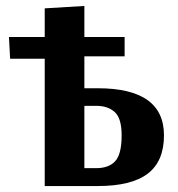

<svg xmlns="http://www.w3.org/2000/svg" viewBox="-20 -624 597 644"><path d="M303 -269H263V-60H303Q345 -60 366.5 -83.5Q388 -107 388 -170Q388 -227 365 -248Q342 -269 303 -269ZM263 -604V-500H398V-435H263V-328H308Q530 -328 530 -170Q530 -83 475.5 -41.5Q421 0 308 0H130V-427H14L10 -500H130V-596Z"/></svg>

Font: ArsenalBold
Style: Bold
Weight: 700
Designer: Andrij Shevchenko
Foundry: Stairsfor.com
Version: Version 1.000